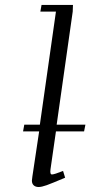

<svg xmlns="http://www.w3.org/2000/svg" viewBox="-20 -749 376 776"><path d="M73.2 -217.8 78.1 -245.1H141.1L206.1 -702.1H143.1L147.9 -729H274.9L273.9 -702.1L209 -245.1H325.2L319.8 -217.8H206.1L184.1 -64.9Q181.2 -43.9 189.9 -43.9Q199.2 -43.9 234.9 -58.1L243.2 -30.8Q189 -7.8 168.7 -0.5Q148.4 6.8 136.2 6.8Q123.5 6.8 116.2 0Q108.9 -6.8 108.9 -19Q108.9 -23.4 110.8 -35.2L138.2 -217.8Z"/></svg>

Font: Dehuti Alt
Style: Italic
Weight: 400
Version: Version 1.2